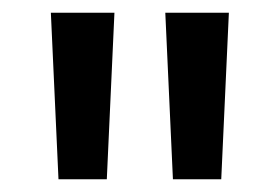

<svg xmlns="http://www.w3.org/2000/svg" viewBox="-20 -716 440 302"><path d="M240 -696H340L328 -434H252ZM60 -696H160L148 -434H72Z"/></svg>

Font: Amiko
Style: Regular
Weight: 400
Designer: Pablo Impallari, Rodrigo Fuenzalida, Andres Torresi
Foundry: Impallari Type
Version: Version 1.001; ttfautohint (v1.3)